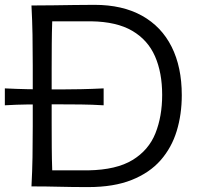

<svg xmlns="http://www.w3.org/2000/svg" viewBox="-32 -766 821 789"><path d="M393.9 -402.8Q345.7 -400.4 300.5 -399.5Q255.3 -398.5 215.4 -398.5H166.6Q127.1 -398.5 81.8 -399.5Q36.6 -400.4 -12.1 -402.8V-333.3Q36.6 -336.2 81.8 -336.7Q127.1 -337.2 166.6 -337.2H215.4Q255.3 -337.2 300.5 -336.7Q345.7 -336.2 393.9 -333.3ZM182.6 -66Q181 -112.9 180.7 -159.1Q180.3 -205.4 180.3 -259.9V-482.4Q180.3 -537.6 180.7 -584.4Q181 -631.2 182.6 -678.4H343.4Q447.6 -676.8 511.5 -639.3Q575.4 -601.9 604.9 -534.8Q634.4 -467.7 634.4 -376.2Q634.4 -287.6 606.7 -218.3Q579 -149 512.8 -108.6Q446.6 -68.1 331.3 -66ZM97.3 0Q158.2 0 210.8 1.4Q263.4 2.8 330.5 2.8Q435.6 2.8 509.1 -26.5Q582.7 -55.8 628 -107.5Q673.3 -159.2 694.2 -227.7Q715 -296.2 715 -375Q715 -490.5 673.3 -573.7Q631.6 -656.9 551.4 -701.5Q471.3 -746.1 356.2 -746.1Q312.9 -746.1 271.8 -745.4Q230.7 -744.8 188.2 -744.2Q145.8 -743.5 97.3 -743.5Q100.6 -680.9 101.6 -623Q102.6 -565 102.6 -495.5V-246.5Q102.6 -177.8 101.6 -120.1Q100.6 -62.4 97.3 0Z"/></svg>

Font: Pinar-VF-FD
Style: Regular
Weight: 300
Designer: Amin Abedi
Version: Version 3.0